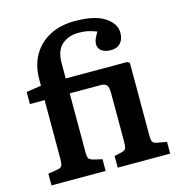

<svg xmlns="http://www.w3.org/2000/svg" viewBox="-114 -883 919 983"><g transform="rotate(-15 345.5 -391.0)"><path d="M38 0V-62L87 -70Q106 -73 111.5 -83Q117 -93 117 -121V-431H39V-495L118 -507V-541Q118 -614 149 -668Q180 -722 236.5 -752Q293 -782 371 -782Q475 -782 528 -747.5Q581 -713 581 -664Q581 -630 563 -610Q545 -590 512 -590Q482 -590 463.5 -603Q445 -616 445 -640Q445 -652 450.5 -665.5Q456 -679 469 -700Q455 -706 430.5 -712.5Q406 -719 372 -719Q321 -719 285.5 -689Q250 -659 250 -590V-510H574L588 -503V-118Q588 -93 593.5 -83.5Q599 -74 618 -71L667 -62V0H389V-62L426 -70Q444 -74 449.5 -83Q455 -92 455 -120V-379Q455 -407 446.5 -419Q438 -431 414 -431H250V-117Q250 -92 257 -84Q264 -76 285 -71L325 -62V0Z"/></g></svg>

Font: Literata SemiBold
Style: Regular
Weight: 600
Designer: Latin by Veronika Burian and Jose Scaglione. Greek by Irene Vlachou. Cyrillic by Vera Evstafieva.
Foundry: TypeTogether
Version: Version 3.103; ttfautohint (v1.8.4.7-5d5b);gftools[0.9.29]